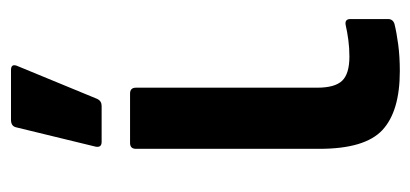

<svg xmlns="http://www.w3.org/2000/svg" viewBox="-224 -530 765 358"><g transform="rotate(-90 159.0 -351.5)"><path d="M205 11Q130 11 95 -21.5Q60 -54 60 -139V-481Q60 -492 71 -492H163Q174 -492 174 -481V-143Q174 -110 187 -96.5Q200 -83 232 -83Q248 -83 263 -85Q278 -87 291 -90Q302 -92 302 -81V-11Q302 -2 293 1Q277 5 254.5 8Q232 11 205 11ZM73 -545Q62 -545 64 -556L100 -704Q102 -714 114 -714H207Q220 -714 214 -701L153 -553Q149 -545 140 -545Z"/></g></svg>

Font: Sofia Sans Semi Condensed
Style: Bold
Weight: 700
Designer: Botio Nikoltchev, Ani Petrova
Foundry: lettersoup
Version: Version 4.100; ttfautohint (v1.8.4.7-5d5b)